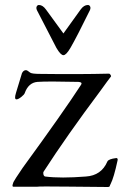

<svg xmlns="http://www.w3.org/2000/svg" viewBox="-20 -746 506 769"><path d="M164 -708 234 -612 303 -708Q316 -726 332 -726Q338 -726 341 -720Q344 -714 340 -705Q287 -597 262 -554Q245 -525 234 -525Q223 -525 206 -554L128 -705Q124 -714 127 -720Q130 -726 136 -726Q151 -726 164 -708ZM324 -39Q386 -43 410 -99Q414 -109 446 -113Q449 -113 450.5 -110.5Q452 -108 451 -104Q436 -34 423 -9Q422 -8 421 -5Q420 -2 419.5 -0.5Q419 1 417 2Q415 3 413 3Q377 3 256 1.5Q135 0 127 2H34Q28 2 31 -8L34 -17Q37 -24 71 -74Q235 -299 305 -407Q311 -417 294 -418Q170 -421 130 -418Q94 -415 79 -373Q77 -367 65 -357.5Q53 -348 46 -348Q36 -348 44 -374Q66 -448 68 -453Q74 -465 84 -465Q89 -465 101 -455Q108 -450 142 -450Q297 -448 416 -451Q420 -451 423 -446Q426 -441 424 -439Q418 -432 382 -382Q248 -203 155 -59Q152 -54 154 -47Q156 -40 161 -39Q223 -31 324 -39Z"/></svg>

Font: EB Garamond
Style: SC
Weight: 400
Version: Version 000.010